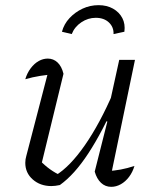

<svg xmlns="http://www.w3.org/2000/svg" viewBox="-20 -718 596 744"><path d="M226 -432 139 -75 134 -97Q153 -77 174 -62Q195 -47 214 -39L195 -38Q251 -72 309 -155.5Q367 -239 420 -362L432 -333Q405 -271 377.5 -218.5Q350 -166 322.5 -124Q295 -82 267.5 -51.5Q240 -21 212 -1Q194 3 179 3Q136 3 107 -22.5Q78 -48 78 -87Q78 -101 82 -114L172 -460L200 -431Q167 -429 136 -424Q105 -419 78 -411Q85 -435 99 -453.5Q113 -472 130 -481.5Q147 -491 165 -491Q187 -491 203 -476Q219 -461 226 -432ZM347 -53 396 -247 390 -249 442 -486H503L407 -24L393 -55Q421 -56 447.5 -61Q474 -66 501 -75Q494 -51 480 -32.5Q466 -14 448 -4Q430 6 411 6Q388 6 371.5 -9.5Q355 -25 347 -53ZM362 -698Q394 -698 418 -684.5Q442 -671 454 -648Q466 -625 462 -595L420 -586Q421 -613 402 -631Q383 -649 351 -649Q321 -649 295 -631.5Q269 -614 258 -586L220 -595Q228 -625 249.5 -648Q271 -671 300 -684.5Q329 -698 362 -698Z"/></svg>

Font: Piazzolla Thin Light
Style: Italic
Weight: 300
Italic angle: -11.3°
Version: Version 2.005